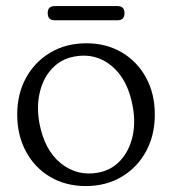

<svg xmlns="http://www.w3.org/2000/svg" viewBox="-20 -600 565 630"><path d="M263.5 -458Q329 -458 379.8 -428Q430.5 -398 459.2 -345.2Q488 -292.5 488 -224Q488 -156 459 -103Q430 -50 379 -19.8Q328 10.5 261.5 10.5Q195.5 10.5 144.8 -19.5Q94 -49.5 65.2 -102.8Q36.5 -156 36.5 -224.5Q36.5 -292 65.5 -344.8Q94.5 -397.5 145.8 -427.8Q197 -458 263.5 -458ZM302 -33.5Q345.5 -41.5 374.5 -72.8Q403.5 -104 414.5 -150.5Q425.5 -197 415.5 -251Q399.5 -339.5 346.5 -383.5Q293.5 -427.5 224 -414.5Q180.5 -406.5 151.2 -375.5Q122 -344.5 110.8 -298Q99.5 -251.5 109 -197.5Q125.5 -108 179.2 -64.5Q233 -21 302 -33.5ZM136.5 -557Q136.5 -580 159 -580H366Q388.5 -580 388.5 -557Q388.5 -533.5 366 -533.5H159Q136.5 -533.5 136.5 -557Z"/></svg>

Font: Fraunces 72pt S100 Light
Style: Regular
Weight: 300
Version: Version 1.000; ttfautohint (v1.8.3)